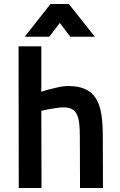

<svg xmlns="http://www.w3.org/2000/svg" viewBox="-20 -942 602 962"><path d="M74 0 73 -710H187V-482Q209 -490 233 -496Q253 -501 276.5 -506Q300 -511 321 -511Q373 -511 407 -495.5Q441 -480 460.5 -449Q480 -418 487.5 -371.5Q495 -325 495 -262L496 0H381L380 -261Q380 -296 377 -323Q374 -350 365.5 -368Q357 -386 341 -395Q325 -404 299 -404Q282 -404 262.5 -401Q243 -398 226 -395Q207 -391 187 -387L188 0ZM233 -922H325L455 -758H332L280 -827L227 -758H104Z"/></svg>

Font: Panefresco 800wt
Style: Regular
Weight: 800
Designer: Campivisivi
Foundry: Campivisivi & Chank Co
Version: Version 1.001